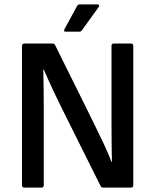

<svg xmlns="http://www.w3.org/2000/svg" viewBox="-20 -853 705 873"><path d="M91 0Q80 0 80 -11V-644Q80 -655 91 -655H218Q228 -655 231 -647L407 -292Q433 -239 453 -196.5Q473 -154 487 -117H489Q488 -158 487.5 -206.5Q487 -255 487 -296V-644Q487 -655 497 -655H575Q586 -655 586 -644V-11Q586 0 575 0H449Q440 0 437 -8L265 -353Q217 -449 179 -537H177Q178 -487 178.5 -441Q179 -395 179 -345V-11Q179 0 168 0ZM278 -709Q268 -709 273 -720L330 -825Q334 -833 342 -833H423Q429 -833 430.5 -829Q432 -825 428 -820L353 -716Q349 -709 341 -709Z"/></svg>

Font: Sofia Sans SemiBold
Style: Regular
Weight: 600
Designer: Botio Nikoltchev, Ani Petrova
Foundry: lettersoup
Version: Version 4.101; ttfautohint (v1.8.4.7-5d5b)